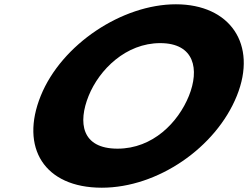

<svg xmlns="http://www.w3.org/2000/svg" viewBox="-20 -860 1156 895"><path d="M169.8 -413C72.4 -172 186.1 15 454.5 15C715.2 15 986.5 -172 1083.9 -413C1181.3 -654 1051.8 -840 799.9 -840C550.2 -840 267.2 -654 169.8 -413ZM393.1 -413C442.8 -536 567.3 -659 726.8 -659C887.4 -659 910.3 -536 860.6 -413C810.9 -290 693 -167 528 -167C358.6 -167 343.4 -290 393.1 -413Z"/></svg>

Font: Hussar
Style: BdWideOblFour
Weight: 700
Foundry: Cannot Into Space Fonts
Version: Version 2.00